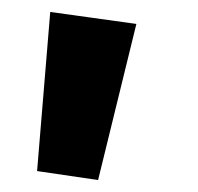

<svg xmlns="http://www.w3.org/2000/svg" viewBox="-20 -172 331 321"><path d="M144 129 42 114 64 -152 208 -132Z"/></svg>

Font: FiraGO
Style: Bold
Weight: 700
Designer: bBox Type
Foundry: bBox Type GmbH
Version: Version 1.001;PS 001.001;hotconv 1.0.88;makeotf.lib2.5.64775